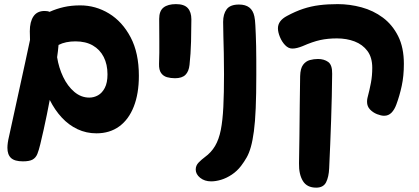

<svg xmlns="http://www.w3.org/2000/svg" viewBox="-20 -624 1993 914"><path d="M641.1 -263.4Q641.1 -178.7 617 -117Q592.9 -55.3 547.7 -22.3Q502.4 10.7 439.1 10.7Q391 10.7 349.1 -8.9Q307.2 -28.6 274.1 -64.4Q240.9 -100.2 216.8 -148.4Q210.3 -114.4 203.1 -78.4Q195.8 -42.4 187.8 -6.5Q179.9 29.4 171.7 62.9Q165.1 90.8 157.8 108.9Q150.4 127 135.2 135.6Q120 144.1 89 144.1Q49.9 144.1 32.6 128.2Q15.3 112.2 15.3 79.6Q15.3 68.4 17.2 54.9Q19.1 41.3 22.7 26.7L99.8 -326.2L122.9 -434Q122.9 -444.4 122.4 -454.8Q121.9 -465.1 121.9 -475.3Q121.9 -520.3 139.3 -546.1Q156.7 -571.8 192.4 -571.8Q207.1 -571.8 215.9 -567.6Q248 -582.1 283.8 -590.3Q319.7 -598.4 361.7 -598.4Q435.2 -598.4 498.8 -559.8Q562.4 -521.1 601.8 -446.5Q641.1 -371.9 641.1 -263.4ZM491.7 -270.2Q491.7 -317.3 473.7 -352.7Q455.8 -388 421.8 -407.6Q387.8 -427.1 339.1 -427.1Q316 -427.1 295.6 -422.9Q275.2 -418.7 258.7 -410Q257.7 -395.6 255.8 -381Q253.9 -366.4 251.9 -351.6Q259.7 -301.7 280.7 -257.7Q301.7 -213.8 333.8 -186.6Q366 -159.4 405.1 -159.4Q427 -159.4 446.6 -170.3Q466.2 -181.2 478.9 -205.6Q491.7 -230 491.7 -270.2Z M737.8 -534Q737.8 -572.1 758.6 -588.3Q779.4 -604.4 817.6 -604.4Q856.9 -604.4 873.9 -585.5Q891 -566.6 891 -532Q891 -485.2 889.5 -426.4Q888 -367.6 882.2 -315Q878.9 -283.8 862.7 -267.7Q846.4 -251.6 813.1 -251.6Q792.6 -251.6 774.9 -256.6Q757.2 -261.7 746.8 -276.5Q736.3 -291.3 737.1 -319.8Q739.1 -371.6 738.4 -428.3Q737.8 -485 737.8 -534Z M1197.7 -457.7Q1198.7 -433.6 1199.3 -404.6Q1199.9 -375.7 1200 -341.7Q1200.1 -307.7 1200.1 -268Q1200.1 -174.2 1197.3 -108.8Q1194.6 -43.3 1188.6 1.1Q1182.7 45.4 1174.3 75.1Q1166 104.8 1154.3 125.4Q1142.6 146 1127.4 166Q1108.4 190.7 1083.4 207.3Q1058.3 224 1032.8 231.7Q1007.2 239.4 985 239.4Q954 239.4 932.8 222.4Q911.7 205.3 911.7 183Q911.7 164 925.6 149.7Q939.6 135.4 954.9 124.1Q985.6 101.9 1003.8 70.9Q1022.1 39.9 1031.1 -5.3Q1040 -50.6 1043.2 -115.5Q1046.4 -180.4 1046.4 -270.6Q1046.4 -326.7 1045.4 -370.2Q1044.4 -413.8 1043.4 -450.2Q1042.4 -486.7 1042.2 -519.6Q1042.2 -557 1058.9 -579.7Q1075.6 -602.4 1117.7 -602.4Q1148.4 -602.4 1166.6 -588.5Q1184.8 -574.6 1190.9 -545.9Q1194.4 -529.9 1195.6 -503.8Q1196.7 -477.7 1197.7 -457.7Z M1902.6 -320.1Q1902.6 -262.1 1892.4 -215.2Q1882.3 -168.2 1866.8 -126.6Q1857.9 -102 1843.6 -87.4Q1829.2 -72.9 1808.7 -72.9Q1794.4 -72.9 1775 -80.5Q1755.6 -88.1 1741.4 -102.9Q1727.3 -117.8 1727.3 -139.3Q1727.3 -143.9 1727.7 -148.6Q1728.1 -153.2 1729.1 -157Q1739.6 -196.7 1745.8 -230.1Q1752.1 -263.6 1752.1 -301Q1752.1 -350.6 1729.2 -381.3Q1706.2 -412.1 1668.2 -426.7Q1630.1 -441.2 1584 -441.2Q1540.6 -441.2 1504.7 -433.4Q1468.9 -425.7 1419.8 -404.1Q1407.9 -399.3 1395.6 -396.1Q1383.3 -392.8 1371.7 -392.8Q1352.9 -392.8 1337.3 -409.1Q1321.7 -425.3 1312.4 -448.3Q1303.1 -471.3 1303.1 -489.3Q1303.1 -525.3 1346.2 -548.1Q1386.4 -569.8 1423.2 -582Q1460 -594.2 1499.9 -599.3Q1539.9 -604.4 1588 -604.4Q1644.8 -604.4 1700.9 -589.2Q1757.1 -574 1802.6 -540.2Q1848 -506.4 1875.3 -452.1Q1902.6 -397.7 1902.6 -320.1ZM1561.2 -272.6Q1560.2 -168.1 1556.3 -52.8Q1552.4 62.4 1547 176.8Q1545.2 218.3 1532.3 243.8Q1519.3 269.3 1485.3 269.3Q1441.1 269.3 1421.8 237.4Q1402.4 205.6 1403.4 153.7Q1404.7 97.6 1405.4 24.5Q1406.1 -48.6 1406.9 -123.7Q1407.8 -198.8 1408.8 -261.4Q1409.8 -298.4 1422.9 -315.7Q1436 -332.9 1455.1 -338.1Q1474.1 -343.2 1493.9 -343.2Q1522.6 -343.2 1542.3 -329.1Q1562 -314.9 1561.2 -272.6Z"/></svg>

Font: Playpen Sans Hebrew
Style: Regular
Weight: 400
Designer: Tom Grace, Laura Meseguer, Veronika Burian, José Scaglione
Foundry: TypeTogether
Version: Version 2.000